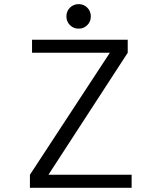

<svg xmlns="http://www.w3.org/2000/svg" viewBox="-20 -888 750 908"><path d="M352 -752.5Q327.5 -752.5 310.8 -769.2Q294 -786 294 -810.5Q294 -835 310.8 -851.8Q327.5 -868.5 352 -868.5Q376 -868.5 392.8 -851.8Q409.5 -835 409.5 -810.5Q409.5 -786 392.8 -769.2Q376 -752.5 352 -752.5ZM209 -61.5H602.5V0H121.5V-61.5L499.5 -638.5H131.5V-700H584V-638.5Z"/></svg>

Font: League Mono Light
Style: Regular
Weight: 300
Width: 6
Designer: Tyler Finck
Foundry: The League of Moveable Type / Tyler Finck
Version: Version 2.210